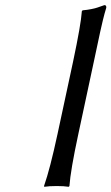

<svg xmlns="http://www.w3.org/2000/svg" viewBox="-20 -718 430 741"><path d="M202.1 -201.2 262.2 -481Q292.5 -624 295.9 -674.8L298.8 -678.2Q316.9 -679.7 332.5 -682.9Q348.1 -686 356.4 -689Q364.7 -691.9 382.8 -698.2Q390.1 -698.2 390.1 -690.9V-688Q383.3 -666 377 -639.9Q370.6 -613.8 366.7 -595.2Q362.8 -576.7 356.2 -545.9Q349.6 -515.1 346.2 -499L282.2 -200.2Q252 -59.6 248 0L245.1 2.9Q227.1 0 199.2 0Q168.9 0 150.9 2.9L149.9 0Q173.3 -66.9 202.1 -201.2Z"/></svg>

Font: Linear Smooth
Style: Italic
Weight: 400
Designer: Philipp H. Poll, Flanker
Foundry: Philipp H. Poll, reworked by Flanker
Version: Version 1.061 | FøM Fix